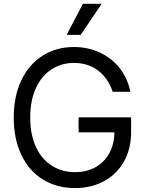

<svg xmlns="http://www.w3.org/2000/svg" viewBox="-20 -959 749 989"><path d="M360.4 -634.8Q296.9 -634.8 245.8 -602.1Q194.8 -569.3 165.3 -505.9Q135.7 -442.4 135.7 -353.5Q135.7 -264.6 165.5 -201.2Q195.3 -137.7 247.6 -105Q299.8 -72.3 366.2 -72.3Q425.8 -72.3 471.4 -97.4Q517.1 -122.6 542.7 -169.2Q568.4 -215.8 569.3 -277.3H384.8V-354.5H655.3V-278.3Q655.3 -191.9 618.2 -126.5Q581.1 -61 515.4 -25.6Q449.7 9.8 366.2 9.8Q272.5 9.8 200.9 -34.4Q129.4 -78.6 90.1 -160.9Q50.8 -243.2 50.8 -353.5Q50.8 -463.4 90.1 -545.7Q129.4 -627.9 199.7 -672.4Q270 -716.8 360.4 -716.8Q434.1 -716.8 495.6 -687.7Q557.1 -658.7 597.7 -606.4Q638.2 -554.2 651.4 -486.3H560.5Q537.1 -556.2 485.6 -595.5Q434.1 -634.8 360.4 -634.8ZM407.2 -939.5H503.9L395.5 -779.3H323.2Z"/></svg>

Font: Pretendard JP
Style: Regular
Weight: 400
Designer: Base glyphs from Inter by Rasmus Andersson; Hangeul glyphs from Noto Sans CJK(Source Han Sans) by Jang Soo-young and Kan
Foundry: Kil Hyung-jin
Version: Version 1.309